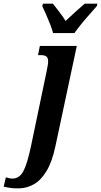

<svg xmlns="http://www.w3.org/2000/svg" viewBox="-142 -786 550 1045"><path d="M-36 239Q-62 240 -80.5 237.5Q-99 235 -122 230L-110 179Q-105 181 -94 183.5Q-83 186 -75 186Q-37 186 -15.5 147Q6 108 27 8L112 -399Q115 -416 117.5 -428.5Q120 -441 120 -451Q120 -471 110.5 -478.5Q101 -486 80 -486H65L75 -536H276L160 8Q142 94 111.5 144.5Q81 195 43 216.5Q5 238 -36 239ZM147 -606Q141 -628 130.5 -655Q120 -682 108.5 -708Q97 -734 88 -753L92 -766H146Q159 -749 180.5 -721.5Q202 -694 215 -672Q238 -694 269 -722Q300 -750 319 -766H388L385 -753Q369 -734 346.5 -709Q324 -684 302 -657Q280 -630 263 -606Z"/></svg>

Font: Noto Serif ExtraCondensed
Style: Bold Italic
Weight: 700
Width: 2
Italic angle: -12°
Designer: Monotype Design Team
Foundry: Monotype Imaging Inc.
Version: Version 2.013; ttfautohint (v1.8.4.7-5d5b)